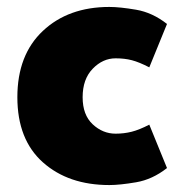

<svg xmlns="http://www.w3.org/2000/svg" viewBox="-20 -522 527 553"><path d="M410 -328Q381 -343 360 -348.5Q339 -354 313 -354Q276 -354 247 -324Q218 -294 218 -242Q218 -191 247 -164Q276 -137 313 -137Q337 -137 359 -142.5Q381 -148 410 -163L461 -38Q419 -5 372 3Q325 11 295 11Q177 11 103.5 -54.5Q30 -120 30 -242Q30 -364 103.5 -433Q177 -502 295 -502Q325 -502 372 -494Q419 -486 461 -453Z"/></svg>

Font: Palanquin Dark
Style: Bold
Weight: 700
Designer: Pria Ravichandran
Version: Version 1.000